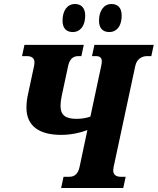

<svg xmlns="http://www.w3.org/2000/svg" viewBox="-20 -938 787 958"><path d="M526 -778C555 -778 587 -799 587 -861C587 -900 567 -918 536 -918C498 -918 474 -884 474 -835C474 -796 494 -778 526 -778ZM344 -778C372 -778 405 -799 405 -861C405 -900 384 -918 354 -918C315 -918 292 -884 292 -835C292 -796 312 -778 344 -778ZM285 0H595L607 -56H582C560 -56 545 -66 545 -87C545 -92 546 -99 547 -105L655 -609C662 -642 686 -658 714 -658H735L747 -714H451L439 -658H459C479 -658 488 -649 488 -632C488 -626 487 -618 485 -609L431 -356C410 -349 387 -345 362 -345C305 -345 282 -365 282 -410C282 -424 284 -441 288 -460L320 -609C327 -642 344 -658 370 -658H386L398 -714H102L90 -658H115C137 -658 152 -648 152 -627C152 -622 151 -615 150 -609L120 -469C114 -443 112 -422 112 -400C112 -310 175 -265 285 -265C333 -265 380 -275 416 -289L377 -105C370 -72 353 -56 327 -56H297Z"/></svg>

Font: Noto Serif ExtraCondensed Black
Style: Italic
Weight: 900
Width: 2
Italic angle: -12°
Designer: Monotype Design Team
Foundry: Monotype Imaging Inc.
Version: Version 2.014